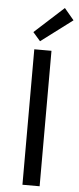

<svg xmlns="http://www.w3.org/2000/svg" viewBox="-63 -1002 424 1035"><g transform="rotate(5 148.5 -484.5)"><path d="M100 0H193V-733H100ZM127 -779 297 -907 245 -969 87 -825Z"/></g></svg>

Font: Noto Sans CJK KR Regular
Style: Regular
Weight: 400
Designer: Ryoko NISHIZUKA (kana & ideographs); Paul D. Hunt (Latin, Greek & Cyrillic); Wenlong ZHANG (bopomofo); Sandoll Communica
Foundry: Adobe Systems Incorporated
Version: Version 1.004;PS 1.004;hotconv 1.0.82;makeotf.lib2.5.63406